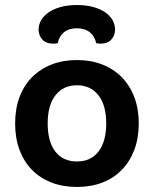

<svg xmlns="http://www.w3.org/2000/svg" viewBox="-20 -726 610 761"><path d="M530 -237Q530 -179 512.5 -132.5Q495 -86 463 -53Q431 -20 386 -2.5Q341 15 285 15Q229 15 184 -2.5Q139 -20 107 -52.5Q75 -85 57.5 -131.5Q40 -178 40 -237Q40 -295 57.5 -341.5Q75 -388 107.5 -420.5Q140 -453 185 -470.5Q230 -488 285 -488Q340 -488 385 -470.5Q430 -453 462.5 -420Q495 -387 512.5 -340.5Q530 -294 530 -237ZM285 -388Q231 -388 200 -348.5Q169 -309 169 -237Q169 -164 199.5 -125Q230 -86 285 -86Q340 -86 370.5 -125.5Q401 -165 401 -237Q401 -309 370 -348.5Q339 -388 285 -388ZM285 -614Q253 -614 233.5 -598Q214 -582 209 -555Q204 -554 200 -553.5Q196 -553 191 -553Q162 -553 147.5 -569.5Q133 -586 133 -609Q133 -628 143 -645.5Q153 -663 172 -676.5Q191 -690 219.5 -698Q248 -706 285 -706Q322 -706 350.5 -698Q379 -690 398 -676.5Q417 -663 426.5 -645.5Q436 -628 436 -609Q436 -586 421.5 -569.5Q407 -553 378 -553Q371 -553 361 -555Q356 -582 336 -598Q316 -614 285 -614Z"/></svg>

Font: Baloo Da 2 SemiBold
Style: Regular
Weight: 600
Designer: Noopur Datye, Sulekha Rajkumar and Ek Type
Foundry: Ek Type
Version: Version 1.640;hotconv 1.0.111;makeotfexe 2.5.65597; ttfautoh